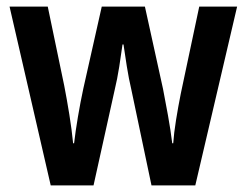

<svg xmlns="http://www.w3.org/2000/svg" viewBox="-20 -563 748 583"><path d="M379 -290Q371 -324 365 -362Q359 -400 355 -428H352Q348 -398 342 -360Q336 -322 328 -289L264 0H134L9 -543H125L175 -303Q183 -262 190.5 -215.5Q198 -169 202 -128H205Q209 -163 216.5 -207.5Q224 -252 233 -294L289 -543H420L475 -293Q482 -257 490 -213Q498 -169 503 -128H506Q508 -158 514.5 -198.5Q521 -239 529 -279L585 -543H700L573 0H440Z"/></svg>

Font: Noto Sans Hebrew Condensed SemiBold
Style: Regular
Weight: 600
Width: 3
Designer: Monotype Design Team
Foundry: Monotype Imaging Inc.
Version: Version 2.004; ttfautohint (v1.8.4.7-5d5b)